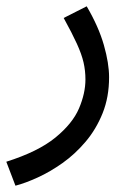

<svg xmlns="http://www.w3.org/2000/svg" viewBox="-45 -359 432 609"><path d="M4 230 -25 154Q76 122 130.5 77.5Q185 33 205.5 -15Q226 -63 226 -107Q226 -135 220 -161Q214 -187 199 -220Q184 -253 157 -302L230 -339Q268 -274 284.5 -216Q301 -158 301 -114Q301 -51 280.5 0Q260 51 226.5 90.5Q193 130 153.5 158Q114 186 74.5 204Q35 222 4 230Z"/></svg>

Font: Noto Sans Living
Style: Regular
Weight: 400
Designer: Monotype Design Team
Foundry: Monotype Imaging Inc.
Version: Version 2.013; ttfautohint (v1.8.4.7-5d5b)